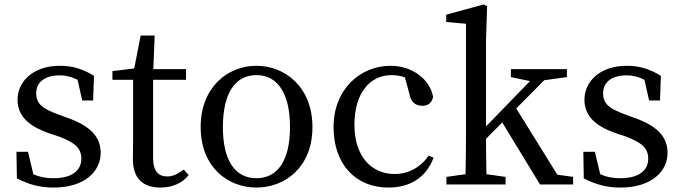

<svg xmlns="http://www.w3.org/2000/svg" viewBox="-20 -830 3066 864"><path d="M245 -314C171 -341 143 -362 143 -411C143 -459 180 -491 250 -491C277 -491 303 -484 329 -471L350 -378H399L403 -489C355 -518 309 -534 250 -534C127 -534 59 -462 59 -381C59 -306 112 -263 193 -233L244 -216C316 -189 346 -164 346 -116C346 -64 306 -28 220 -28C185 -28 156 -34 130 -46L106 -147H54L56 -27C110 0 158 14 221 14C360 14 433 -58 433 -142C433 -211 391 -262 283 -300Z M807 -67C778 -46 758 -36 732 -36C693 -36 669 -60 669 -118V-471H817V-519H670L676 -670H613L584 -522L486 -510V-471H579V-205C579 -164 578 -140 578 -114C578 -26 624 14 702 14C758 14 801 -7 829 -42Z M1134 14C1262 14 1386 -77 1386 -258C1386 -440 1261 -534 1134 -534C1006 -534 883 -439 883 -258C883 -78 1005 14 1134 14ZM1134 -28C1038 -28 983 -107 983 -258C983 -410 1038 -492 1134 -492C1229 -492 1285 -410 1285 -258C1285 -107 1229 -28 1134 -28Z M1909 -130C1874 -78 1819 -47 1756 -47C1651 -47 1575 -127 1575 -268C1575 -410 1643 -492 1743 -492C1760 -492 1781 -489 1802 -482L1823 -405C1829 -374 1846 -354 1881 -354C1907 -354 1923 -367 1929 -394C1914 -475 1834 -534 1737 -534C1604 -534 1481 -431 1481 -258C1481 -91 1580 14 1728 14C1830 14 1899 -35 1931 -120Z M2488 -44 2303 -342 2429 -469 2531 -483V-519H2279V-483L2365 -465L2167 -261V-646L2172 -802L2157 -810L1988 -764V-731L2077 -723V-230C2077 -171 2076 -106 2075 -46L1989 -34V0H2255V-34L2169 -46C2168 -97 2167 -153 2167 -205L2240 -279L2410 0H2559V-34Z M2796 -314C2722 -341 2694 -362 2694 -411C2694 -459 2731 -491 2801 -491C2828 -491 2854 -484 2880 -471L2901 -378H2950L2954 -489C2906 -518 2860 -534 2801 -534C2678 -534 2610 -462 2610 -381C2610 -306 2663 -263 2744 -233L2795 -216C2867 -189 2897 -164 2897 -116C2897 -64 2857 -28 2771 -28C2736 -28 2707 -34 2681 -46L2657 -147H2605L2607 -27C2661 0 2709 14 2772 14C2911 14 2984 -58 2984 -142C2984 -211 2942 -262 2834 -300Z"/></svg>

Font: Noto Serif CJK JP Medium
Style: Regular
Weight: 500
Designer: Ryoko NISHIZUKA 西塚涼子 (kana & ideographs); Frank Grießhammer (Latin, Greek & Cyrillic); Wenlong ZHANG 张文龙 (bopomofo); San
Foundry: Adobe Systems Incorporated
Version: Version 1.000;PS 1;hotconv 16.6.53;makeotf.lib2.5.65590